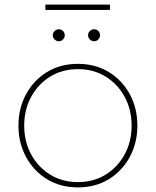

<svg xmlns="http://www.w3.org/2000/svg" viewBox="-20 -800 676 833"><path d="M318 13Q242 13 184 -22.5Q126 -58 93 -119Q60 -180 60 -255Q60 -330 93 -391Q126 -452 184 -487.5Q242 -523 318 -523Q394 -523 452 -487.5Q510 -452 543 -391.5Q576 -331 576 -255Q576 -180 543 -119Q510 -58 452 -22.5Q394 13 318 13ZM318 -10Q386 -10 438.5 -42.5Q491 -75 521 -130.5Q551 -186 551 -255Q551 -324 521 -379.5Q491 -435 438.5 -467.5Q386 -500 318 -500Q250 -500 197.5 -467.5Q145 -435 115 -379.5Q85 -324 85 -255Q85 -186 115 -130.5Q145 -75 197.5 -42.5Q250 -10 318 -10ZM388 -621Q378 -621 370 -629Q362 -637 362 -647Q362 -658 370 -665.5Q378 -673 388 -673Q399 -673 406.5 -665.5Q414 -658 414 -647Q414 -637 406.5 -629Q399 -621 388 -621ZM235 -621Q225 -621 217 -629Q209 -637 209 -647Q209 -658 217 -665.5Q225 -673 235 -673Q246 -673 253.5 -665.5Q261 -658 261 -647Q261 -637 253.5 -629Q246 -621 235 -621ZM177 -757V-780H457V-757Z"/></svg>

Font: MuseoModerno Thin
Style: Regular
Weight: 100
Designer: Pablo Cosgaya, Héctor Gatti, Marcela Romero, and the Authors of The MuseoModerno Project.
Foundry: Omnibus-Type Team
Version: Version 1.003